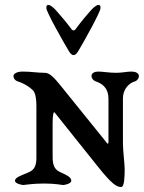

<svg xmlns="http://www.w3.org/2000/svg" viewBox="-20 -740 579 770"><path d="M284 -624C278 -616 272 -616 266 -624C244 -654 218 -683 205 -698C197 -707 183 -720 175 -720C166 -720 166 -716 166 -707C166 -692 235 -570 255 -537C260 -528 267 -519 275 -519C283 -519 290 -528 295 -537C315 -570 383 -692 383 -707C383 -716 383 -720 374 -720C366 -720 352 -707 344 -698C331 -683 307 -656 284 -624ZM415 -344V-174C415.3 -152 406 -171 398 -180L222 -398C197.5 -428.3 179 -448 160 -448C126 -448 108 -453 69 -453C54 -453 34 -447 34 -435C34 -426 40.5 -417.1 50 -414C80.4 -404.1 98.5 -390.5 111 -379C124.2 -366.8 126 -335 126 -315V-129C126 -92 129 -64 95 -49C73 -39 40 -30 40 -15C40 -5 62 1 73 2C80 2 109 -4 156 -4C204 -4 227 2 234 2C245 1 266 -5 266 -15C266 -30 245 -39 223 -49C189 -64 191 -92 191 -129V-245C191 -272 193.8 -295 199 -289L374 -70C427.1 -3.6 447 10 466 10C479 10 480 -32.4 480 -62C480 -84 473 -134 473 -167V-346C473 -381 496 -406.7 522 -414C529.7 -416.2 537 -426 537 -435C537 -447 523 -453 508 -453C489 -453 470 -448 445 -448C419 -448 390 -453 374 -453C359 -453 347 -447 347 -435C347 -426 354.5 -416.8 363 -414C391.5 -404.5 415 -386 415 -344Z"/></svg>

Font: EB Garamond SC 08
Style: Regular
Weight: 400
Version: Version 0.016